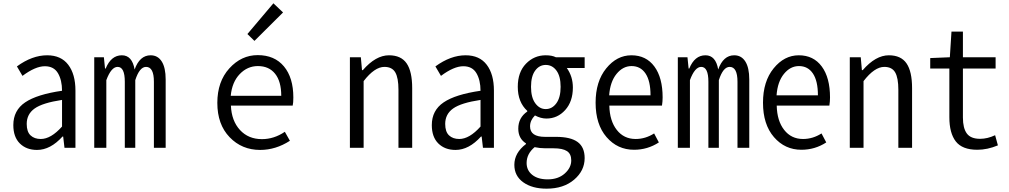

<svg xmlns="http://www.w3.org/2000/svg" viewBox="-20 -883 6026 1147"><path d="M201.2 12.7Q137.7 12.7 98.6 -25.9Q59.6 -64.5 59.6 -135.7Q59.6 -223.6 130.4 -271.5Q201.2 -319.3 350.6 -340.8Q350.6 -404.3 326.2 -445.8Q301.8 -487.3 248 -487.3Q191.4 -487.3 114.3 -429.7L81.1 -486.3Q171.9 -552.7 261.7 -552.7Q344.7 -552.7 387.7 -496.1Q430.7 -439.5 430.7 -341.8V0H365.2L357.4 -67.4H353.5Q281.2 12.7 201.2 12.7ZM223.6 -52.7Q284.2 -52.7 350.6 -127V-286.1Q234.4 -268.6 187 -234.9Q139.6 -201.2 139.6 -142.6Q139.6 -95.7 162.6 -74.2Q185.5 -52.7 223.6 -52.7Z M543 0V-541H600.6L607.4 -473.6H611.3Q643.6 -552.7 708 -552.7Q769.5 -552.7 784.2 -467.8Q814.5 -552.7 879.9 -552.7Q922.9 -552.7 946.3 -515.6Q969.7 -478.5 969.7 -408.2V0H899.4V-394.5Q899.4 -483.4 852.5 -483.4Q813.5 -483.4 788.1 -404.3V0H725.6V-394.5Q725.6 -483.4 682.6 -483.4Q644.5 -483.4 615.2 -404.3V0Z M1534.2 12.7Q1424.8 12.7 1351.6 -63.5Q1278.3 -139.6 1278.3 -268.6Q1278.3 -395.5 1350.1 -474.6Q1421.9 -553.7 1519.5 -553.7Q1620.1 -553.7 1676.3 -486.3Q1732.4 -418.9 1732.4 -300.8Q1732.4 -268.6 1728.5 -252H1359.4Q1363.3 -161.1 1413.6 -106.4Q1463.9 -51.8 1544.9 -51.8Q1617.2 -51.8 1681.6 -95.7L1711.9 -42Q1627 12.7 1534.2 12.7ZM1358.4 -310.5H1660.2Q1660.2 -396.5 1623.5 -442.4Q1586.9 -488.3 1520.5 -488.3Q1458 -488.3 1412.1 -440.4Q1366.2 -392.6 1358.4 -310.5ZM1500 -638.7 1458 -679.7 1613.3 -863.3 1670.9 -808.6Z M2070.3 0V-541H2135.7L2142.6 -463.9H2147.5Q2224.6 -552.7 2303.7 -552.7Q2376 -552.7 2409.2 -504.4Q2442.4 -456.1 2442.4 -356.4V0H2360.4V-346.7Q2360.4 -418 2341.3 -450.7Q2322.3 -483.4 2276.4 -483.4Q2217.8 -483.4 2152.3 -398.4V0Z M2701.2 12.7Q2637.7 12.7 2598.6 -25.9Q2559.6 -64.5 2559.6 -135.7Q2559.6 -223.6 2630.4 -271.5Q2701.2 -319.3 2850.6 -340.8Q2850.6 -404.3 2826.2 -445.8Q2801.8 -487.3 2748 -487.3Q2691.4 -487.3 2614.3 -429.7L2581.1 -486.3Q2671.9 -552.7 2761.7 -552.7Q2844.7 -552.7 2887.7 -496.1Q2930.7 -439.5 2930.7 -341.8V0H2865.2L2857.4 -67.4H2853.5Q2781.2 12.7 2701.2 12.7ZM2723.6 -52.7Q2784.2 -52.7 2850.6 -127V-286.1Q2734.4 -268.6 2687 -234.9Q2639.6 -201.2 2639.6 -142.6Q2639.6 -95.7 2662.6 -74.2Q2685.5 -52.7 2723.6 -52.7Z M3245.1 244.1Q3159.2 244.1 3106 206.1Q3052.7 168 3052.7 101.6Q3052.7 30.3 3122.1 -22.5V-26.4Q3076.2 -55.7 3076.2 -114.3Q3076.2 -179.7 3129.9 -216.8V-220.7Q3073.2 -272.5 3073.2 -364.3Q3073.2 -452.1 3122.1 -502.4Q3170.9 -552.7 3240.2 -552.7Q3277.3 -552.7 3300.8 -541H3472.7V-476.6H3366.2Q3402.3 -425.8 3402.3 -360.4Q3402.3 -276.4 3356.4 -225.6Q3310.5 -174.8 3244.1 -174.8Q3210.9 -174.8 3175.8 -193.4Q3146.5 -164.1 3146.5 -127.9Q3146.5 -65.4 3236.3 -65.4H3301.8Q3388.7 -65.4 3430.7 -34.7Q3472.7 -3.9 3472.7 61.5Q3472.7 136.7 3409.7 190.4Q3346.7 244.1 3245.1 244.1ZM3240.2 -231.4Q3278.3 -231.4 3303.7 -266.1Q3329.1 -300.8 3329.1 -364.3Q3329.1 -427.7 3304.2 -461.4Q3279.3 -495.1 3240.2 -495.1Q3202.1 -495.1 3177.2 -461.4Q3152.3 -427.7 3152.3 -364.3Q3152.3 -300.8 3177.7 -266.1Q3203.1 -231.4 3240.2 -231.4ZM3252 188.5Q3314.5 188.5 3353.5 153.8Q3392.6 119.1 3392.6 75.2Q3392.6 36.1 3366.7 19.5Q3340.8 2.9 3287.1 2.9H3238.3Q3205.1 2.9 3173.8 -3.9Q3126 36.1 3126 90.8Q3126 134.8 3159.7 161.6Q3193.4 188.5 3252 188.5Z M3767.6 11.7Q3668.9 11.7 3603.5 -64Q3538.1 -139.6 3538.1 -269.5Q3538.1 -396.5 3601.6 -474.6Q3665 -552.7 3752 -552.7Q3839.8 -552.7 3889.2 -485.8Q3938.5 -418.9 3938.5 -300.8Q3938.5 -277.3 3934.6 -252H3620.1Q3622.1 -161.1 3664.6 -106.9Q3707 -52.7 3777.3 -52.7Q3835.9 -52.7 3887.7 -85.9L3916 -32.2Q3848.6 11.7 3767.6 11.7ZM3619.1 -313.5H3866.2Q3866.2 -399.4 3836.4 -443.8Q3806.6 -488.3 3752.9 -488.3Q3701.2 -488.3 3663.1 -441.4Q3625 -394.5 3619.1 -313.5Z M4029.3 0V-541H4086.9L4093.8 -473.6H4097.7Q4129.9 -552.7 4194.3 -552.7Q4255.9 -552.7 4270.5 -467.8Q4300.8 -552.7 4366.2 -552.7Q4409.2 -552.7 4432.6 -515.6Q4456.1 -478.5 4456.1 -408.2V0H4385.7V-394.5Q4385.7 -483.4 4338.9 -483.4Q4299.8 -483.4 4274.4 -404.3V0H4211.9V-394.5Q4211.9 -483.4 4168.9 -483.4Q4130.9 -483.4 4101.6 -404.3V0Z M4767.6 11.7Q4668.9 11.7 4603.5 -64Q4538.1 -139.6 4538.1 -269.5Q4538.1 -396.5 4601.6 -474.6Q4665 -552.7 4752 -552.7Q4839.8 -552.7 4889.2 -485.8Q4938.5 -418.9 4938.5 -300.8Q4938.5 -277.3 4934.6 -252H4620.1Q4622.1 -161.1 4664.6 -106.9Q4707 -52.7 4777.3 -52.7Q4835.9 -52.7 4887.7 -85.9L4916 -32.2Q4848.6 11.7 4767.6 11.7ZM4619.1 -313.5H4866.2Q4866.2 -399.4 4836.4 -443.8Q4806.6 -488.3 4752.9 -488.3Q4701.2 -488.3 4663.1 -441.4Q4625 -394.5 4619.1 -313.5Z M5056.6 0V-541H5122.1L5128.9 -463.9H5133.8Q5210.9 -552.7 5290 -552.7Q5362.3 -552.7 5395.5 -504.4Q5428.7 -456.1 5428.7 -356.4V0H5346.7V-346.7Q5346.7 -418 5327.6 -450.7Q5308.6 -483.4 5262.7 -483.4Q5204.1 -483.4 5138.7 -398.4V0Z M5818.4 11.7Q5728.5 11.7 5689.9 -38.1Q5651.4 -87.9 5651.4 -182.6V-473.6H5537.1V-536.1L5654.3 -541L5664.1 -694.3H5732.4V-541H5927.7V-473.6H5732.4V-180.7Q5732.4 -117.2 5755.9 -85.4Q5779.3 -53.7 5835 -53.7Q5878.9 -53.7 5924.8 -75.2L5941.4 -14.6Q5878.9 11.7 5818.4 11.7Z"/></svg>

Font: Gen Shin Gothic Monospace Normal
Style: Regular
Weight: 350
Designer: [Source Han Sans]
Ryoko NISHIZUKA  (kana & ideographs); Paul D. Hunt (Latin, Greek & Cyrillic); Wenlong ZHANG  (bopomofo
Version: Version 1.002.20150607